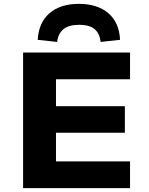

<svg xmlns="http://www.w3.org/2000/svg" viewBox="-20 -978 775 998"><path d="M100 0V-705H656V-566H271V-426H629V-288H271V-139H656V0ZM277 -760 176 -771Q181 -861 237.5 -909.5Q294 -958 390 -958Q486 -958 543 -909.5Q600 -861 604 -771L503 -760Q499 -802 473 -825.5Q447 -849 391 -849Q337 -849 309.5 -826Q282 -803 277 -760Z"/></svg>

Font: Nunito Sans 7pt SemiExpanded ExtraBold
Style: Regular
Weight: 800
Width: 6
Designer: Vernon Adams
Foundry: Vernon Adams
Version: Version 3.101;gftools[0.9.27]